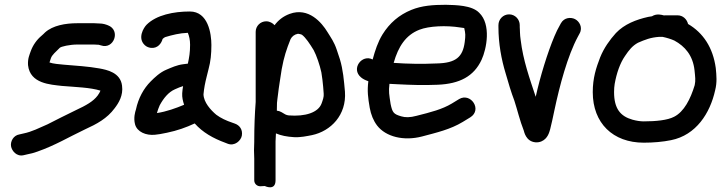

<svg xmlns="http://www.w3.org/2000/svg" viewBox="-20 -569 3038 802"><path d="M374 -472H303C253.4 -472 200.6 -462.7 168.3 -433.6C163 -428.8 159.9 -424.6 153.3 -419.5C133.8 -403.2 117.4 -380.4 108.4 -355.2C103.5 -340.7 95.2 -324.4 97.1 -296.8C105.7 -219 190.9 -215.8 238.5 -210.1C297.5 -205.2 356.5 -203.7 399.6 -190.4C397.5 -184.7 393.3 -177.1 388 -170C369.6 -145.4 339.6 -128.7 296.4 -108.6C250.1 -86.6 217.1 -69 178.5 -49.7C143.6 -34.7 113.6 -18.6 77.7 -11.4L61.3 -7.6C36.1 -3.6 22.9 21.4 26.1 41.7C29.2 61 49.5 86.2 78.7 79.3L94.9 75.5C106.6 73.5 122.3 69.4 135.5 64.5C211.5 37.7 264.5 5 334.5 -28.3C384.3 -51 427.1 -73.7 459 -117C475.3 -138.2 495.5 -170.2 489.8 -211.1C483.2 -266.2 426.3 -277.4 395.5 -283.1C350.5 -291.4 294.2 -294.9 246.1 -298.9C229.7 -300.3 200.2 -302.8 186.7 -308.1L192.7 -326.1C197.1 -339.4 212.5 -352.1 229.7 -369.3C235 -374.7 271.6 -383 303 -383H372C377.8 -382.5 386.2 -382 392.3 -382C393.6 -381.7 396.1 -380.9 402 -379.3C455.4 -360.9 485.8 -442.8 430.8 -463.4C422.9 -466.4 411.2 -471 394 -471C384.7 -471 380.2 -472 374 -472Z M544 -50C552.4 -17.7 590.3 -2.4 627.3 -6.1C638.2 -6.9 656 -9.9 677.2 -14.5C720.8 -23.5 757.7 -36.8 793.3 -53.4C826.4 -16 870.5 8.9 921.1 27.4L930.7 31.2C960.5 43.1 986.7 18 990.2 -2.5C994.5 -27.5 981 -45.9 960.5 -52.9L950.2 -56.6C925 -65 902.1 -75.8 883.5 -89.6C859.9 -109.4 830.8 -141.7 830 -175C832.3 -200.5 836.7 -222.7 843.3 -248.9L851.2 -280.6C859.9 -312.4 863 -343.9 863 -381C863 -428.9 849.4 -521 773 -521C705.8 -521 633.4 -506.7 592.3 -465.7C579.7 -453.1 553.3 -409.3 585.1 -380.1C591.8 -373.9 600.6 -370.4 609.2 -369.2C639.1 -365.2 654.8 -389.1 659.2 -406.3C664.2 -410.7 666.4 -412.7 670.6 -414.2C699.2 -422.7 730.3 -430.8 764.6 -431.9C770.1 -418.5 774 -402.6 774 -382C774 -350.3 770.4 -329.2 764.7 -303.2C758.5 -302.4 752.2 -301.6 745.9 -300.8C718.2 -297.4 696.7 -286.9 675.5 -278.1C648.1 -266.8 625.8 -245.2 609.3 -228.7C580.2 -199.5 557.9 -159.3 547.8 -111.5C544.4 -101.2 537.1 -76.6 544 -50ZM744.8 -209.3C743.3 -201 741.8 -191 741.1 -179.6C740 -162.3 744.1 -146.3 749 -131.4C716 -117.5 674.8 -102.5 635.5 -96.8C638.7 -107.2 642.8 -120.6 647.2 -129.4C663.2 -158.7 683.6 -184.3 710.9 -196.1C724.9 -202.2 733.1 -206 744.8 -209.3Z M1136.4 -106.7C1136.7 -117 1137 -127 1137 -139.3C1137.6 -149.5 1139.8 -161.4 1140.8 -171.2C1145.1 -209.4 1150.9 -240 1156.7 -280C1166.1 -331.4 1176.7 -362.9 1193.8 -405.7C1199.8 -416.8 1209.4 -425.1 1224.7 -428C1230.8 -427.6 1239.6 -424.9 1241 -424C1256.9 -412.2 1274 -386.2 1290.3 -359.5C1302.2 -337.2 1315.7 -297.6 1322.4 -266.6L1326.8 -236C1329.5 -216.8 1330.4 -198.3 1332.1 -177.6C1333.5 -164.7 1328.1 -150.4 1323.5 -137.4C1309.5 -98.3 1254.3 -81.5 1186.1 -86.9C1175 -88.2 1169.3 -92.1 1155.8 -100.5C1149.2 -104.3 1143.3 -106.1 1136.4 -106.7ZM1042 94V184C1042 200 1055.3 209.7 1068.3 209L1086.1 208C1086.1 208 1131 230.4 1131 184V21.6C1131.4 12.4 1132.1 -0.5 1132.6 -11.8C1154.4 -2.5 1178.2 2 1207.4 3.9C1235.2 5.7 1263.2 -0.8 1282.9 -4.5C1362.1 -21.2 1427.9 -88.6 1420.9 -186C1416.6 -233.9 1413.1 -277.4 1399.8 -321.5L1386.7 -360.9C1375.5 -394.5 1362.6 -411.1 1347.3 -436C1324.5 -473.5 1269.4 -540.3 1189.9 -511C1162.5 -500.9 1142.1 -484.3 1126.9 -463.7C1119.4 -472.4 1106.4 -480 1092 -480C1067.7 -480 1048 -460.3 1048 -436V-143C1044.2 -93 1042 -39.5 1042 18V23.3C1041.4 34.9 1041 48.2 1041 59C1041 71 1042 82.7 1042 94Z M1624.4 -306.4C1643.9 -375.1 1675 -422.5 1731.6 -444.7C1772 -460.6 1844.4 -463.6 1902.5 -454.2C1911.1 -453.2 1914.5 -452.8 1919.1 -451.9C1924.5 -428.1 1924.8 -422.1 1921.2 -393.2C1913 -330.6 1883.9 -305.9 1805.1 -304C1743.3 -301.2 1683.4 -302.1 1624.4 -306.4ZM1606.8 -218.8C1615.4 -218.1 1629.8 -217.4 1642 -217C1697.4 -214.2 1748.5 -212.4 1808.1 -215C1899.8 -218.8 1959.4 -249.9 1991.7 -319.5C2012.7 -364.9 2032.5 -467 1981.6 -515.7C1950.8 -547.5 1883.8 -547.8 1842.3 -549C1788.7 -549 1741.6 -545.5 1698 -527.6C1646.9 -506.7 1607.4 -472.9 1577.7 -425.1C1558.3 -393.4 1546.7 -357.8 1536.6 -320.5C1492.1 -344 1444.8 -281.8 1488 -245.8C1496 -239.1 1504.2 -234.8 1518.6 -229.7C1513.5 -189 1517 -161.6 1524.4 -118.6C1529.7 -90 1539.5 -65.4 1555.1 -44.8C1591.5 2.5 1666.3 20.9 1742.3 1.2C1804.1 -15.2 1861.4 -28.4 1913 -59.7L1944.1 -78.7C1995.7 -110.3 1946.7 -183.2 1898.3 -155.5L1867 -136.4C1827 -112.4 1779.6 -100.2 1719.7 -85.2C1693 -77.9 1672.7 -77.9 1656.1 -83C1624 -92.3 1619.1 -98.9 1611.6 -134.4C1605.7 -173.6 1602.8 -186.3 1606.8 -218.8Z M2151 -456V-464C2151 -488.1 2131.7 -509 2106.5 -509C2081.3 -509 2062 -488.1 2062 -464V-456C2062 -387.1 2074.4 -320.7 2092 -262.9C2102.7 -225.4 2115.6 -181.9 2128.5 -148.5C2140.6 -111.8 2151.7 -63.9 2167.8 -23.7C2169.2 -20.1 2176 21.7 2216.2 25.4C2224.9 26.2 2233.6 24.9 2241.3 21.7C2268.1 10.3 2274.3 -16.1 2278.2 -29.5C2284.7 -55.7 2289 -75.4 2295.5 -106.9C2317.7 -211.9 2350.7 -335.7 2394 -416.1L2400.9 -428.9C2415.4 -454.4 2399.8 -480.3 2381.7 -489.3C2364.8 -497.6 2337.2 -496.8 2323.1 -472.1L2316.3 -459.5C2310.8 -450.3 2303.4 -435.3 2296 -417.7C2267.1 -349.4 2236.2 -248.8 2217.7 -164.7C2192.5 -241.1 2165 -316.6 2154.8 -402.9C2153.6 -413.3 2152 -423.4 2152 -433C2152 -442.9 2151 -452.6 2151 -456Z M2747.7 -415C2765 -411.4 2783.6 -405.6 2796.8 -399.6C2840.9 -375.7 2874.2 -337.8 2881.1 -275.4C2883.8 -247.5 2886.2 -233.7 2881.8 -213.3C2864.4 -155.7 2837.4 -102.1 2795.6 -81.2C2768.4 -66.9 2719.9 -62 2669 -62C2655.1 -62 2639.1 -64.3 2621.8 -69.1C2571.2 -83.5 2545 -115.4 2545 -184.5C2545 -196.9 2545.9 -208.6 2547.6 -218.8C2555.5 -263.1 2569.9 -305.3 2590.6 -334.9C2607.6 -360.3 2621.7 -377.8 2644.8 -390.4C2674.7 -403.4 2697.6 -412.5 2732.9 -415ZM2810 -505H2760C2757.3 -505 2758.3 -505.1 2753.2 -504.6C2743.8 -507.1 2723.1 -513.5 2703.3 -501C2699 -500.5 2693.3 -499.6 2687.8 -498.5C2637.3 -487.2 2588.1 -468.2 2552.7 -431C2526.7 -402.1 2503.1 -369.4 2486.8 -329.2C2470.1 -285.9 2456 -243.7 2456 -184C2456 -54.6 2540.2 27 2669 27C2708.8 27 2749.2 23.5 2783 16.5C2887.7 -4.4 2946.2 -96.3 2967.3 -192.2C2975.7 -225.3 2972.9 -253.2 2969.8 -284.9C2958.2 -370 2917.4 -431.8 2854.1 -468.8C2849.2 -488.5 2833 -505 2810 -505Z"/></svg>

Font: Just Breathe
Style: Bd
Weight: 400
Foundry: Cannot Into Space Fonts
Version: Version 0.72